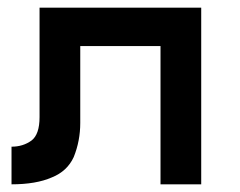

<svg xmlns="http://www.w3.org/2000/svg" viewBox="-20 -480 624 500"><path d="M189 -160V-360H398V0H504V-460H83V-175Q83 -130 62 -114Q40 -98 10 -98V0Q74 0 115 -18Q155 -34 172 -71Q189 -113 189 -160Z"/></svg>

Font: NM-font
Style: Medium
Weight: 500
Designer: ""
Foundry: ""
Version: ""